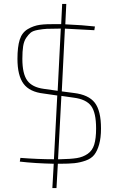

<svg xmlns="http://www.w3.org/2000/svg" viewBox="-20 -824 599 979"><path d="M295 -358 356 -350Q432 -341 463.5 -300Q495 -259 495 -169Q495 -121 485.5 -87.5Q476 -54 460.5 -34.5Q445 -15 416.5 -5Q388 5 359.5 8Q331 11 285 11H275L268 135H247L254 11Q159 9 81 0L84 -19Q174 -12 255 -12L272 -337L203 -347Q131 -355 100 -397Q69 -439 69 -524Q69 -585 80.5 -621.5Q92 -658 121.5 -675.5Q151 -693 184 -697.5Q217 -702 277 -701H292L297 -804H318L313 -700Q403 -696 464 -689L461 -670Q339 -677 311 -678ZM290 -678H277Q238 -678 218.5 -677Q199 -676 173.5 -671.5Q148 -667 136.5 -657.5Q125 -648 113.5 -631Q102 -614 98 -588Q94 -562 94 -524Q94 -448 119 -413.5Q144 -379 203 -371L274 -361ZM276 -12H286Q341 -13 372 -18Q403 -23 427 -39.5Q451 -56 460.5 -87Q470 -118 470 -169Q470 -250 444.5 -284Q419 -318 356 -326L293 -335Z"/></svg>

Font: Exo 2.0 Thin
Style: Regular
Weight: 250
Designer: Natanael Gama
Version: Version 1.001;PS 001.001;hotconv 1.0.70;makeotf.lib2.5.58329